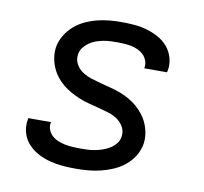

<svg xmlns="http://www.w3.org/2000/svg" viewBox="-66 -609 732 688"><g transform="rotate(10 300.0 -265.0)"><path d="M253 8Q228 8 204 6Q180 4 157 -2Q134 -8 113.5 -19Q93 -30 77.5 -46.5Q62 -63 55 -86Q48 -109 52 -134Q52 -135 52.5 -137Q53 -139 53 -141H136Q136 -140 135.5 -139Q135 -138 135 -137Q133 -124 138 -112Q143 -100 152.5 -91.5Q162 -83 174.5 -78Q187 -73 199.5 -70.5Q212 -68 225.5 -67Q239 -66 253 -66Q266 -66 280 -66.5Q294 -67 307.5 -69.5Q321 -72 334.5 -76.5Q348 -81 360.5 -88.5Q373 -96 382.5 -107.5Q392 -119 394 -133Q397 -153 388 -169Q379 -185 363.5 -195.5Q348 -206 330 -211Q312 -216 294 -221Q276 -226 258 -230.5Q240 -235 223 -242Q206 -249 190 -258Q174 -267 160 -278.5Q146 -290 135 -304.5Q124 -319 117 -335.5Q110 -352 107 -371Q104 -390 107 -410Q111 -432 123 -452Q135 -472 152.5 -487.5Q170 -503 191.5 -513Q213 -523 235 -528.5Q257 -534 279 -536Q301 -538 322 -538Q346 -538 370 -536Q394 -534 416 -527.5Q438 -521 458 -510Q478 -499 492.5 -482Q507 -465 513.5 -442.5Q520 -420 516 -396Q515 -395 515 -393Q515 -391 514 -389H431Q432 -390 432 -391Q432 -392 432 -393Q434 -405 429.5 -417Q425 -429 416.5 -437.5Q408 -446 396.5 -451.5Q385 -457 373 -459.5Q361 -462 348 -463Q335 -464 322 -464Q309 -464 296 -463.5Q283 -463 270 -460.5Q257 -458 244 -453.5Q231 -449 219.5 -441Q208 -433 199.5 -422Q191 -411 189 -397Q186 -378 195 -361.5Q204 -345 219.5 -335Q235 -325 252.5 -319.5Q270 -314 288.5 -309Q307 -304 325 -299.5Q343 -295 360 -288.5Q377 -282 393 -273Q409 -264 423 -252Q437 -240 448 -225.5Q459 -211 466 -194.5Q473 -178 476 -159Q479 -140 476 -121Q472 -98 459.5 -77.5Q447 -57 428 -41.5Q409 -26 387 -16.5Q365 -7 342.5 -1.5Q320 4 297.5 6Q275 8 253 8Z"/></g></svg>

Font: Iosevka Curly Extended Oblique
Style: Regular
Weight: 400
Width: 7
Italic angle: -9°
Monospace: yes
Designer: Belleve Invis
Foundry: Belleve Invis
Version: Version 11.1.0; ttfautohint (v1.8.3)